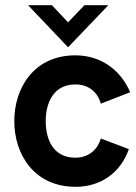

<svg xmlns="http://www.w3.org/2000/svg" viewBox="-20 -709 525 739"><path d="M242 -527 397 -689H305L242 -623L180 -689H88ZM271 10C368 10 444 -44 476 -135L368 -176C355 -130 318 -102 270 -102C187 -102 156 -169 156 -243C156 -316 188 -384 270 -384C319 -384 355 -357 368 -310L481 -354C444 -441 367 -496 270 -496C111 -496 35 -371 35 -243C35 -114 112 10 271 10Z"/></svg>

Font: FREAK Grotesk Next
Style: Bold
Weight: 700
Width: 3
Designer: La Scuola Open Source
Foundry: La Scuola Open Source
Version: Version 1.000;PS 1.0;hotconv 1.0.72;makeotf.lib2.5.5900